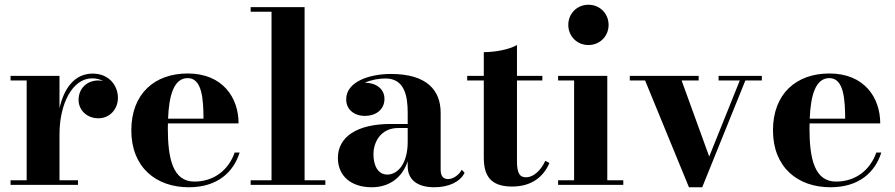

<svg xmlns="http://www.w3.org/2000/svg" viewBox="-20 -780 3774 810"><path d="M24.5 -19.5V0H309V-19.5H231V-213C231 -342.5 285.5 -449.5 369 -449.5C386.5 -449.5 402 -445.5 415 -438C408.5 -439.5 401.5 -440.5 394.5 -440.5C346.5 -440.5 311.5 -406.5 311.5 -358.5C311.5 -316 346 -281 395 -281C444 -281 477.5 -320.5 477.5 -367C477.5 -418.5 440.5 -469.5 371 -469.5C294.5 -469.5 250 -407.5 231 -323.5V-460H24.5V-440.5H92.5V-19.5Z M991 -136.5H970C945 -65 885 -14 800 -14C709 -14 688 -111 688 -240C688 -246.5 688 -253 688.5 -259.5H986.5C986.5 -368.5 919 -470 772 -470C632.5 -470 534 -385 534 -230C534 -75 637.5 10 776.5 10C896.5 10 965 -53 991 -136.5ZM772 -450.5C833.5 -450.5 838 -359 838.5 -279.5H689C693 -375.5 712.5 -450.5 772 -450.5Z M1037.5 -19.5V0H1352.5V-19.5H1265V-750H1037.5V-730.5H1125.5V-19.5Z M1628 -257C1486 -257 1405.5 -202.5 1405.5 -113.5C1405.5 -37.5 1461.5 10 1548 10C1623 10 1677 -31 1700 -99.5V-79C1700 -16.5 1747.5 10 1812 10C1873 10 1921 -12.5 1940 -51L1928 -64C1914 -37.5 1887.5 -24.5 1871 -24.5C1846 -24.5 1839 -42 1839 -64V-304.5C1839 -398 1782 -468 1629.5 -468C1538.5 -468 1440.5 -435.5 1440.5 -361C1440.5 -317.5 1474.5 -291 1520 -291C1562.5 -291 1602 -315.5 1602 -363C1602 -407 1563.5 -431 1520 -431C1519.5 -431 1519.5 -431 1519 -431C1546.5 -443.5 1579.5 -449 1606 -449C1686 -449 1700 -376.5 1700 -304.5V-257ZM1614 -43.5C1574 -43.5 1555.5 -82 1555.5 -129.5C1555.5 -179 1585 -240 1660.5 -240H1700V-182C1700 -86.5 1656 -43.5 1614 -43.5Z M2298 -92.5 2280.5 -101.5C2261 -59 2229 -32 2199.5 -32C2171.5 -32 2161 -50.5 2161 -100.5V-440.5H2268V-460H2161V-590C2126 -570 2066 -560 2021 -560V-460H1951V-440.5H2021V-116C2021 -46.5 2043 7 2140 7C2222.5 7 2272.5 -33.5 2298 -92.5Z M2377.5 -675C2377.5 -627 2414.5 -590 2462.5 -590C2510.5 -590 2547.5 -627 2547.5 -675C2547.5 -723 2510.5 -760 2462.5 -760C2414.5 -760 2377.5 -723 2377.5 -675ZM2334.5 -19.5V0H2609.5V-19.5H2542V-460H2334.5V-440.5H2402V-19.5Z M2972 -119.5 2855.5 -440.5H2927.5V-460H2637V-440.5H2701.5L2886.5 10H2942.5L3124.5 -440.5H3194V-460H3011.5V-440.5H3101Z M3698 -136.5H3677C3652 -65 3592 -14 3507 -14C3416 -14 3395 -111 3395 -240C3395 -246.5 3395 -253 3395.5 -259.5H3693.5C3693.5 -368.5 3626 -470 3479 -470C3339.5 -470 3241 -385 3241 -230C3241 -75 3344.5 10 3483.5 10C3603.5 10 3672 -53 3698 -136.5ZM3479 -450.5C3540.5 -450.5 3545 -359 3545.5 -279.5H3396C3400 -375.5 3419.5 -450.5 3479 -450.5Z"/></svg>

Font: Bodoni* 11pt
Style: Bold
Weight: 700
Version: Version 2.3